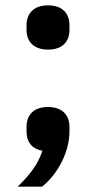

<svg xmlns="http://www.w3.org/2000/svg" viewBox="-20 -553 359 716"><path d="M159 -368C214 -368 239 -399 239 -441V-459C239 -502 214 -533 159 -533C105 -533 79 -502 79 -459V-441C79 -399 105 -368 159 -368ZM159 -154C104 -154 79 -123 79 -80V-62C79 -26 97 2 138 9C122 60 91 99 46 143H137C198 94 239 11 239 -62V-80C239 -123 213 -154 159 -154Z"/></svg>

Font: IBM Plex Thai SemiBold
Style: Regular
Weight: 600
Designer: Mike Abbink, Paul van der Laan, Pieter van Rosmalen, Ben Mitchell, Mark Frömberg
Foundry: Bold Monday
Version: Version 1.0